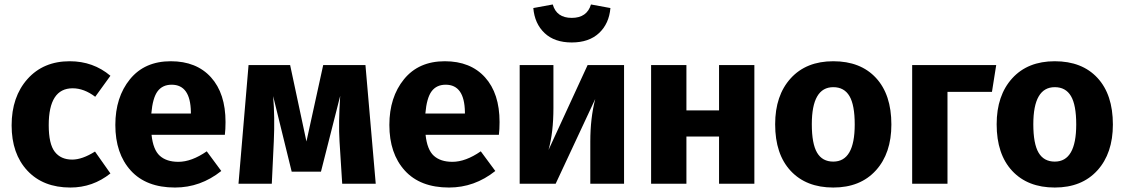

<svg xmlns="http://www.w3.org/2000/svg" viewBox="-20 -822 5031 859"><path d="M292 -548Q397 -548 474 -483L406 -389Q356 -427 305 -427Q198 -427 198 -262Q198 -178 225 -143Q252 -108 303 -108Q348 -108 405 -144L474 -46Q395 17 295 17Q173 17 102.5 -58.5Q32 -134 32 -261Q32 -389 103 -468.5Q174 -548 292 -548Z M989 -276Q989 -243 986 -219H658Q665 -152 695 -125Q725 -98 778 -98Q837 -98 905 -145L970 -57Q877 17 763 17Q634 17 565 -59Q496 -135 496 -263Q496 -387 561.5 -467.5Q627 -548 744 -548Q859 -548 924 -476Q989 -404 989 -276ZM834 -314V-321Q832 -443 748 -443Q707 -443 685 -413.5Q663 -384 657 -314Z M1615 -531 1661 0H1511L1499 -190Q1494 -271 1502 -393L1416 -54H1285L1202 -392Q1210 -299 1205 -190L1196 0H1047L1092 -531H1278L1351 -189L1426 -531Z M2215 -276Q2215 -243 2212 -219H1884Q1891 -152 1921 -125Q1951 -98 2004 -98Q2063 -98 2131 -145L2196 -57Q2103 17 1989 17Q1860 17 1791 -59Q1722 -135 1722 -263Q1722 -387 1787.5 -467.5Q1853 -548 1970 -548Q2085 -548 2150 -476Q2215 -404 2215 -276ZM2060 -314V-321Q2058 -443 1974 -443Q1933 -443 1911 -413.5Q1889 -384 1883 -314Z M2366 -786 2453 -802Q2470 -742 2538 -742Q2606 -742 2624 -802L2711 -786Q2705 -716 2660 -674Q2615 -632 2538 -632Q2461 -632 2416.5 -674Q2372 -716 2366 -786ZM2772 -531V0H2621V-189Q2621 -293 2643 -379L2466 0H2305V-531H2456V-339Q2456 -229 2434 -151L2609 -531Z M3197 0V-211H3051V0H2893V-531H3051V-328H3197V-531H3355V0Z M3708 -548Q3830 -548 3899 -473.5Q3968 -399 3968 -265Q3968 -136 3898.5 -59.5Q3829 17 3708 17Q3587 17 3517.5 -57.5Q3448 -132 3448 -266Q3448 -395 3517.5 -471.5Q3587 -548 3708 -548ZM3708 -432Q3612 -432 3612 -266Q3612 -179 3635.5 -139Q3659 -99 3708 -99Q3804 -99 3804 -265Q3804 -352 3780.5 -392Q3757 -432 3708 -432Z M4219 0H4061V-531H4437L4418 -411H4219Z M4699 -548Q4821 -548 4890 -473.5Q4959 -399 4959 -265Q4959 -136 4889.5 -59.5Q4820 17 4699 17Q4578 17 4508.5 -57.5Q4439 -132 4439 -266Q4439 -395 4508.5 -471.5Q4578 -548 4699 -548ZM4699 -432Q4603 -432 4603 -266Q4603 -179 4626.5 -139Q4650 -99 4699 -99Q4795 -99 4795 -265Q4795 -352 4771.5 -392Q4748 -432 4699 -432Z"/></svg>

Font: Fira Sans
Style: Bold
Weight: 700
Designer: bBox Type GmbH & Carrois Corporate GbR & Edenspiekermann AG
Foundry: bBox Type GmbH & Carrois Corporate GbR & Edenspiekermann AG
Version: Version 4.301;PS 004.301;hotconv 1.0.88;makeotf.lib2.5.64775